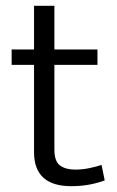

<svg xmlns="http://www.w3.org/2000/svg" viewBox="-20 -640 401 660"><path d="M315 -417H167V-126Q167 -85 186.5 -71Q206 -57 238 -57Q263 -57 287 -62Q311 -67 329 -73L340 -20Q320 -12 290 -6Q260 0 225 0Q97 0 97 -117V-417H20V-470H97V-620H167V-470H315Z"/></svg>

Font: Mukta Malar Light
Style: Regular
Weight: 300
Designer: Aadarsh Rajan, Girish Dalvi, Yashodeep Gholap
Foundry: Ek Type
Version: Version 2.538;PS 1.000;hotconv 16.6.51;makeotf.lib2.5.65220;